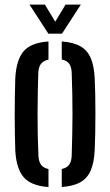

<svg xmlns="http://www.w3.org/2000/svg" viewBox="-20 -782 464 810"><path d="M44.5 -147.5Q43.5 -175.5 42.8 -214Q42 -252.5 42 -295.2Q42 -338 42.8 -379Q43.5 -420 44.5 -452.5Q49 -530.5 80 -566.2Q111 -602 184.5 -607V-530.5Q162 -525.5 152.2 -511.8Q142.5 -498 141.5 -473.5Q140.5 -436 139.5 -394Q138.5 -352 138.5 -307.2Q138.5 -262.5 139.2 -217Q140 -171.5 142 -126.5Q143 -101.5 152.8 -87.5Q162.5 -73.5 184.5 -69V7Q111 2 79.8 -34.5Q48.5 -71 44.5 -147.5ZM240.5 7V-69Q263 -74 272.2 -87.8Q281.5 -101.5 282.5 -125.5Q284 -171 284.8 -214Q285.5 -257 285.8 -299.8Q286 -342.5 285 -386Q284 -429.5 282.5 -475Q281.5 -499.5 272 -513Q262.5 -526.5 240.5 -531V-607Q290.5 -603.5 319.8 -586.5Q349 -569.5 363 -536.5Q377 -503.5 379.5 -452.5Q381 -422 381.8 -383.2Q382.5 -344.5 382.5 -302.8Q382.5 -261 381.8 -220.8Q381 -180.5 379.5 -147.5Q377 -96.5 363 -63.5Q349 -30.5 319.5 -13.5Q290 3.5 240.5 7ZM184 -640 104.5 -762.5H169.5L213 -690.5L256.5 -762.5H321L241.5 -640Z"/></svg>

Font: Big Shoulders Stencil Text Thin SemiBold
Style: Regular
Weight: 600
Version: Version 2.001